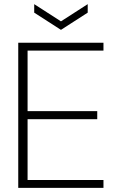

<svg xmlns="http://www.w3.org/2000/svg" viewBox="-20 -906 570 926"><path d="M68 0V-700H479V-662H113V-370H449V-331H113V-38H479V0ZM274 -762 145 -845V-886L274 -803L403 -886V-845Z"/></svg>

Font: DM Sans 28pt ExtraLight
Style: Regular
Weight: 250
Version: Version 4.004;gftools[0.9.30]